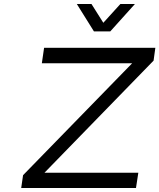

<svg xmlns="http://www.w3.org/2000/svg" viewBox="-20 -939 796 959"><path d="M85.9 0 95.2 -64 640.1 -623H189L200.2 -700.2H755.9L747.1 -636.2L202.1 -76.2H670.9L659.2 0ZM363.8 -918.9H437L496.1 -825.2L581.1 -918.9H653.8L530.8 -782.2H449.2Z"/></svg>

Font: Trueno Light
Style: Italic
Weight: 300
Designer: Julieta Ulanovsky
Foundry: Julieta Ulanovsky
Version: Version 3.001b | FøM Fix